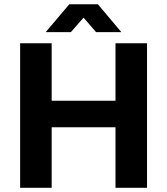

<svg xmlns="http://www.w3.org/2000/svg" viewBox="-20 -892 794 912"><path d="M75.6 0V-686.4H225.4V-413.5H528.6V-686.4H678.4V0H528.6V-287.6H225.4V0ZM197.1 -739.5 309.2 -871.7H445L556.3 -739.5H436.4L348.7 -841L405.1 -840.2L316.6 -739.5Z"/></svg>

Font: Archivo SemiBold
Style: Regular
Weight: 600
Designer: Hector Gatti
Foundry: Omnibus-Type
Version: Version 2.001